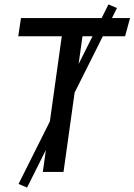

<svg xmlns="http://www.w3.org/2000/svg" viewBox="-20 -770 602 860"><path d="M63.1 54 465.8 -750.1 503.9 -734 101.2 70.1ZM73.9 -689.1H562.4L540.3 -607.5H349.5L264.5 0H171.8L256.7 -607.5H61.8Z"/></svg>

Font: Fira Sans Variable
Style: Italic
Weight: 397
Italic angle: -8°
Designer: Carrois Corporate & Edenspiekermann AG
Foundry: Carrois Corporate GbR & Edenspiekermann AG
Version: Version 4.202